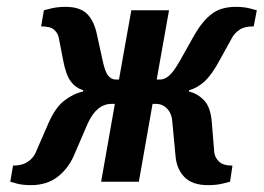

<svg xmlns="http://www.w3.org/2000/svg" viewBox="-20 -530 769 560"><path d="M70 10Q45 10 27.5 5Q10 0 10 0L18 -47Q45 -47 61.5 -58.5Q78 -70 84 -85L121 -170Q141 -216 167.5 -236.5Q194 -257 222 -263L223 -267Q201 -273 186.5 -292.5Q172 -312 164 -355L151 -422Q148 -434 137.5 -443.5Q127 -453 100 -453L108 -500Q108 -500 127.5 -505Q147 -510 171 -510Q214 -510 234.5 -489Q255 -468 263 -428L279 -355Q286 -321 295.5 -309.5Q305 -298 317 -298H327L363 -500H473L437 -298H447Q460 -298 473.5 -309.5Q487 -321 506 -355L547 -428Q570 -468 597 -489Q624 -510 668 -510Q692 -510 710.5 -505Q729 -500 729 -500L720 -453Q693 -453 679 -443.5Q665 -434 658 -422L621 -355Q598 -312 576.5 -292.5Q555 -273 532 -267L531 -263Q557 -257 576 -236.5Q595 -216 598 -170L605 -85Q607 -70 619 -58.5Q631 -47 658 -47L651 0Q651 0 631.5 5Q612 10 587 10Q541 10 518 -13.5Q495 -37 492 -75L483 -170Q482 -197 468.5 -212Q455 -227 435 -227H425L385 0H275L315 -227H305Q262 -227 236 -170L195 -75Q178 -37 147 -13.5Q116 10 70 10Z"/></svg>

Font: Cuprum SemiBold
Style: Italic
Weight: 600
Italic angle: -10°
Version: Version 3.000